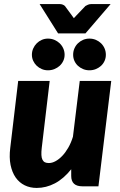

<svg xmlns="http://www.w3.org/2000/svg" viewBox="-20 -917 591 945"><path d="M527.5 -518.5 464.5 0H385.5Q330.5 0 330.5 -51V-84Q293 -37 250 -14.5Q207 8 160.5 8Q128 8 101.5 -5Q75 -18 57.2 -43.2Q39.5 -68.5 32 -105.2Q24.5 -142 30.5 -189.5L69.5 -518.5H224.5L185.5 -189.5Q183 -168.5 183.8 -154Q184.5 -139.5 189 -130.8Q193.5 -122 201.2 -118.2Q209 -114.5 220.5 -114.5Q236.5 -114.5 253.5 -123.8Q270.5 -133 286.5 -149.8Q302.5 -166.5 316.2 -190.5Q330 -214.5 339 -244L372.5 -518.5ZM216 -727Q233 -727 247.8 -720.8Q262.5 -714.5 273.8 -703.8Q285 -693 291.5 -678.5Q298 -664 298 -647.5Q298 -631.5 291.5 -617.5Q285 -603.5 273.8 -593.2Q262.5 -583 247.8 -577Q233 -571 216 -571Q200 -571 185.8 -577Q171.5 -583 160.8 -593.2Q150 -603.5 143.5 -617.5Q137 -631.5 137 -647.5Q137 -664 143.5 -678.5Q150 -693 160.8 -703.8Q171.5 -714.5 185.8 -720.8Q200 -727 216 -727ZM266 -752.5 175 -897H273.5Q282 -897 288.8 -894.2Q295.5 -891.5 299.5 -887.5L333 -842Q337.5 -836.5 343.5 -827.5Q351 -836.5 357 -842L400.5 -887.5Q405 -890.5 413 -893.8Q421 -897 429.5 -897H524.5L400.5 -752.5ZM420 -727Q437 -727 451.8 -720.8Q466.5 -714.5 477.5 -703.8Q488.5 -693 494.8 -678.5Q501 -664 501 -647.5Q501 -631.5 494.8 -617.5Q488.5 -603.5 477.5 -593.2Q466.5 -583 451.8 -577Q437 -571 420 -571Q403.5 -571 389 -577Q374.5 -583 363.5 -593.2Q352.5 -603.5 346.2 -617.5Q340 -631.5 340 -647.5Q340 -664 346.2 -678.5Q352.5 -693 363.5 -703.8Q374.5 -714.5 389 -720.8Q403.5 -727 420 -727Z"/></svg>

Font: Lato ExtraBold
Style: Italic
Weight: 800
Italic angle: -7°
Designer: Lukasz Dziedzic with Adam Twardoch and Botio Nikoltchev
Foundry: tyPoland Lukasz Dziedzic
Version: Version 2.015; 2015-08-06; http://www.latofonts.com/